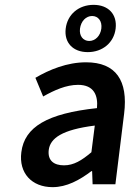

<svg xmlns="http://www.w3.org/2000/svg" viewBox="-20 -760 563 792"><path d="M68 -132C57 -46 111 12 197 12C255 12 308 -17 357 -54H360L362 0H456L492 -291C509 -428 458 -503 335 -503C257 -503 184 -473 126 -439L158 -362C204 -388 253 -410 302 -410C368 -410 385 -366 380 -314C176 -292 81 -237 68 -132ZM181 -141C187 -190 236 -225 371 -242L357 -132C317 -98 284 -78 244 -78C203 -78 176 -97 181 -141ZM342 -545C403 -545 450 -584 457 -642C464 -701 427 -740 366 -740C305 -740 258 -701 251 -642C244 -584 281 -545 342 -545ZM348 -591C323 -591 306 -612 310 -642C314 -673 335 -694 360 -694C385 -694 402 -673 398 -642C394 -612 373 -591 348 -591Z"/></svg>

Font: Falling Sky
Style: Obl
Weight: 400
Designer: Paul D. Hunt
Foundry: Adobe Systems Incorporated
Version: Version 1.02